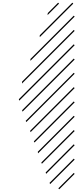

<svg xmlns="http://www.w3.org/2000/svg" viewBox="-20 -978 574 1424"><path d="M526.9 304.7 533.7 311.5 419.4 425.8 412.6 418.9ZM526.9 198.7 533.7 205.6 352.1 387.2 347.2 378.4ZM526.9 92.3 533.7 99.1 321.8 311.5 318.8 300.8ZM526.9 -13.2 533.7 -6.3 290.5 236.8 286.6 227.1ZM526.9 -119.1 533.7 -112.3 262.2 159.2 260.3 147.5ZM526.9 -225.6 533.7 -218.8 235.8 79.1 231 70.3ZM526.9 -331.5 533.7 -324.7 206.5 2.4 203.6 -8.3ZM526.9 -438 533.7 -431.2 175.3 -72.8 170.4 -81.5ZM526.9 -543.5 533.7 -536.6 147 -149.9 144 -160.6ZM526.9 -649.4 533.7 -642.6 122.6 -231.4 119.6 -242.2ZM526.9 -755.9 533.7 -749 143.1 -358.4 144 -373ZM526.9 -861.8 533.7 -855 205.6 -526.9V-540.5ZM516.6 -958 523.4 -951.2 274.9 -702.6V-716.3ZM411.1 -958 418 -951.2 332.5 -865.7 334.5 -881.3Z"/></svg>

Font: AzarMehrMSRS2
Style: Regular
Weight: 1
Designer: Amin Abedi
Version: Version 1.00